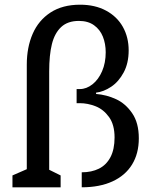

<svg xmlns="http://www.w3.org/2000/svg" viewBox="-20 -797 660 817"><path d="M33 -50.5 114 -85.8 94 -47.2V-521.8Q94 -595.5 119 -653Q144 -710.5 195 -743.8Q246 -777 320.8 -777Q384.5 -777 431.2 -751.8Q478 -726.7 502.8 -682.6Q527.5 -638.5 527.5 -582.5Q527.5 -528.2 506.3 -488.8Q485.2 -449.3 453 -427.8Q420.8 -406.3 388.8 -402.8V-397.2Q432.7 -393.8 473.4 -375.2Q514.2 -356.5 542.4 -315.3Q570.7 -274.2 570.7 -208.5Q570.7 -143.8 542 -97Q513.3 -50.2 458.6 -25.1Q403.8 0 327.8 0V-63.8Q369.7 -63.8 401 -79.3Q432.3 -94.8 449.9 -128Q467.5 -161.2 467.5 -212Q467.5 -266.3 444 -298.9Q420.5 -331.5 386.8 -344.8Q353 -358 319.5 -358H306V-418H319.5Q347.8 -418 373.4 -438.2Q399 -458.3 414.4 -493.9Q429.8 -529.5 429.8 -574.7Q429.8 -610.7 417.8 -640.9Q405.7 -671.2 380.1 -689.6Q354.5 -708 315.7 -708Q268.2 -708 240.3 -682Q212.5 -656 200.9 -609.5Q189.3 -563 189.3 -493.3V-44.3L166.7 -85.8L238 -50.5V0H33Z"/></svg>

Font: Monaspace Xenon Var
Style: Regular
Weight: 400
Designer: Riley Cran and the Lettermatic Team
Version: Version 1.000 (Monaspace Xenon Var)